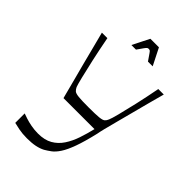

<svg xmlns="http://www.w3.org/2000/svg" viewBox="-257 -961 1064 1064"><g transform="rotate(45 275.5 -429.0)"><path d="M64 -7V-81Q75 -77 94.5 -70.5Q114 -64 140.5 -59Q167 -54 195 -54Q246 -54 280 -73.5Q314 -93 336.5 -127Q359 -161 373.5 -204Q388 -247 399 -293H156Q139 -360 125 -411.5Q111 -463 99.5 -508Q88 -553 76 -599.5Q64 -646 50 -700H93Q108 -621 122.5 -555.5Q137 -490 148 -445.5Q159 -401 164 -388Q170 -375 178.5 -367.5Q187 -360 212 -357.5Q237 -355 291 -355Q345 -355 370.5 -357.5Q396 -360 404.5 -367.5Q413 -375 418 -388Q424 -401 435.5 -445.5Q447 -490 462 -555.5Q477 -621 492 -700H535Q523 -656 509.5 -605.5Q496 -555 483 -504.5Q470 -454 458 -409.5Q446 -365 438 -332.5Q430 -300 428 -287Q409 -206 391 -156.5Q373 -107 354.5 -79Q336 -51 317.5 -37.5Q299 -24 282 -14Q261 -3 234 2.5Q207 8 170 8Q135 8 107 2.5Q79 -3 64 -7ZM214 -767 264 -866H331L381 -767H344Q326 -793 318.5 -804Q311 -815 307.5 -817.5Q304 -820 297 -820Q292 -820 288 -817.5Q284 -815 276 -804Q268 -793 250 -767Z"/></g></svg>

Font: Ojuju
Style: Regular
Weight: 400
Designer: Chisaokwu Joboson, Mirko Velimirovic
Foundry: Udi Foundry
Version: Version 1.000